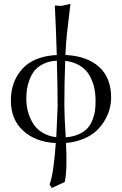

<svg xmlns="http://www.w3.org/2000/svg" viewBox="-20 -718 619 976"><path d="M309.1 207 243.2 237.8 231.9 220.2Q252 169.4 263.7 9.3Q160.2 3.9 97.7 -53.7Q35.2 -111.3 35.2 -206.1Q35.2 -303.7 93.5 -367.9Q151.9 -432.1 268.6 -438.5Q265.1 -561 258.8 -689.9L291 -688L337.9 -698.2L319.8 -542Q315.4 -503.9 312.5 -438.5Q421.9 -433.6 483.4 -378.2Q544.9 -322.8 544.9 -221.2Q544.9 -194.3 537.8 -166.3Q530.8 -138.2 513.7 -108.2Q496.6 -78.1 471.2 -54Q445.8 -29.8 405.5 -12.7Q365.2 4.4 315.4 8.8Q322.8 142.1 309.1 207ZM314 -20Q352.5 -22.9 380.9 -35.9Q409.2 -48.8 425 -66.4Q440.9 -84 450.7 -109.4Q460.4 -134.8 463.1 -157Q465.8 -179.2 465.8 -206.1Q465.8 -243.7 458 -276.1Q450.2 -308.6 433.1 -337.4Q416 -366.2 385 -385Q354 -403.8 311.5 -408.7Q307.1 -298.8 307.1 -181.2Q307.1 -134.3 314 -20ZM269 -409.7Q230.5 -407.7 201.4 -393.6Q172.4 -379.4 156.2 -359.6Q140.1 -339.8 130.1 -313Q120.1 -286.1 116.9 -263.4Q113.8 -240.7 113.8 -215.8Q113.8 -182.1 122.1 -151.1Q130.4 -120.1 147.2 -91.8Q164.1 -63.5 194.8 -44.4Q225.6 -25.4 266.1 -20.5L272.9 -175.8Q272.9 -272.9 269 -409.7Z"/></svg>

Font: Linux Libertine
Style: Regular
Weight: 400
Designer: Philipp H. Poll
Foundry: Philipp H. Poll
Version: Version 5.3.0 ; ttfautohint (v0.9)